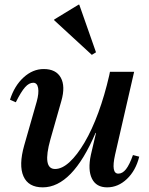

<svg xmlns="http://www.w3.org/2000/svg" viewBox="-20 -793 643 826"><path d="M164 13Q102 13 81 -34.5Q60 -82 84 -167L138 -356Q148 -392 144 -414.5Q140 -437 123 -437Q105 -437 88 -418Q71 -399 48 -353L23 -364Q42 -424 81.5 -460Q121 -496 168 -496Q221 -496 241.5 -459Q262 -422 244 -359L197 -194Q161 -66 217 -66Q247 -66 279.5 -96Q312 -126 344 -180.5Q376 -235 403 -308.5Q430 -382 450 -469L453 -484H557L475 -127Q457 -46 489 -46Q507 -46 522 -65Q537 -84 552 -126L579 -119Q564 -59 526 -23Q488 13 441 13Q394 13 375.5 -24.5Q357 -62 371 -127L393 -221H391Q291 13 164 13ZM375 -557 213 -706V-709L318 -773H321L393 -568Z"/></svg>

Font: Platypi
Style: Italic
Weight: 400
Italic angle: -13°
Designer: David Sargent
Foundry: Bolt Cutter Type
Version: Version 1.200; ttfautohint (v1.8.4.7-5d5b)